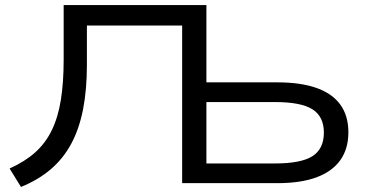

<svg xmlns="http://www.w3.org/2000/svg" viewBox="-20 -725 1459 760"><path d="M63 15 18 -58Q78 -85 119 -121.5Q160 -158 185 -209.5Q210 -261 221 -330Q232 -399 232 -489V-705H797V-399H1078Q1170 -399 1232.5 -377Q1295 -355 1327 -311Q1359 -267 1359 -201Q1359 -136 1327 -91Q1295 -46 1232.5 -23Q1170 0 1078 0H701V-624H324V-469Q324 -371 309 -293.5Q294 -216 262.5 -157Q231 -98 181.5 -55.5Q132 -13 63 15ZM797 -78H1069Q1172 -78 1217 -107Q1262 -136 1262 -200Q1262 -264 1216.5 -292.5Q1171 -321 1069 -321H797Z"/></svg>

Font: Nunito Sans 10pt Expanded
Style: Regular
Weight: 400
Width: 7
Designer: Vernon Adams
Foundry: Vernon Adams
Version: Version 3.101;gftools[0.9.27]